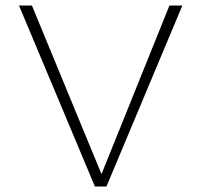

<svg xmlns="http://www.w3.org/2000/svg" viewBox="-20 -678 732 698"><path d="M596 -658H643L367 0H325L49 -658H96L349 -45Z"/></svg>

Font: EauTestInfant Light
Style: Regular
Weight: 300
Designer: Christian Thalmann (Catharsis Fonts)
Version: Version 0.001;PS 000.001;hotconv 1.0.88;makeotf.lib2.5.64775